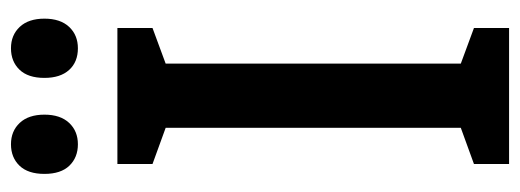

<svg xmlns="http://www.w3.org/2000/svg" viewBox="-319 -629 948 350"><g transform="rotate(-90 155.0 -454.0)"><path d="M279 0H31V-64L97 -88V-626L31 -650V-714H279V-650L214 -626V-88L279 -64ZM13 -847Q13 -877 28 -892.5Q43 -908 67 -908Q91 -908 106 -892Q121 -876 121 -847Q121 -818 106 -802Q91 -786 67 -786Q43 -786 28 -801.5Q13 -817 13 -847ZM188 -847Q188 -877 203 -892.5Q218 -908 242 -908Q266 -908 281 -892Q296 -876 296 -847Q296 -818 281 -802Q266 -786 242 -786Q217 -786 202.5 -802Q188 -818 188 -847Z"/></g></svg>

Font: Noto Sans ExtraCondensed SemiBold
Style: Regular
Weight: 600
Width: 2
Designer: Monotype Design Team
Foundry: Monotype Imaging Inc.
Version: Version 2.013; ttfautohint (v1.8.4.7-5d5b)